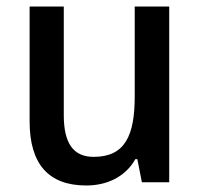

<svg xmlns="http://www.w3.org/2000/svg" viewBox="-20 -560 614 590"><path d="M500 -540H394V-264C394 -143 364 -78 268 -78C205 -78 176 -120 176 -206V-540H71V-187C71 -55 130 10 245 10C308 10 365 -16 396 -71H402L416 0H500Z"/></svg>

Font: Noto Sans Bengali SemiCondensed Medium
Style: Regular
Weight: 500
Width: 4
Designer: Joana Ranito - Universal Thirst; Jelle Bosma - Monotype Design Team
Foundry: Universal Thirst ehf.
Version: Version 3.000